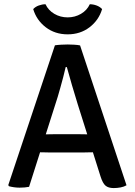

<svg xmlns="http://www.w3.org/2000/svg" viewBox="-20 -902 652 928"><path d="M245.5 -683Q258 -685 276 -686Q294 -687 307.5 -687Q319.5 -687 337.8 -686Q356 -685 367 -682.5L591.5 -6.5Q580 0.5 563.2 3.8Q546.5 7 529.5 7Q504 7 490.2 -4.5Q476.5 -16 466 -49L356 -397Q342 -441 328 -489.8Q314 -538.5 303 -578H297.5Q292.5 -555.5 285.5 -529Q278.5 -502.5 271.5 -477.5Q264.5 -452.5 259 -434L120.5 1Q111 3 99 4Q87 5 74.5 5Q61 5 47.2 3Q33.5 1 23 -2L20 -7.5ZM232 -165Q227.5 -165 213.2 -165.2Q199 -165.5 184.5 -165.8Q170 -166 165.5 -166H116L149 -252.5H192.5Q197 -252.5 209.8 -252.8Q222.5 -253 235 -253.2Q247.5 -253.5 252 -253.5H352Q357 -253.5 369.5 -253.2Q382 -253 395.2 -252.8Q408.5 -252.5 413 -252.5H457.5L486 -166H437Q432.5 -166 417.8 -165.8Q403 -165.5 388.5 -165.2Q374 -165 369.5 -165ZM473.5 -858Q457.5 -804.5 412.8 -770.2Q368 -736 307 -736Q246 -736 201.2 -770.2Q156.5 -804.5 140.5 -858Q151 -869.5 167.5 -875.5Q184 -881.5 200 -881.5Q213.5 -852 242.8 -835Q272 -818 307 -818Q342 -818 371.2 -835Q400.5 -852 414 -881.5Q430.5 -881.5 446.8 -875.5Q463 -869.5 473.5 -858Z"/></svg>

Font: Signika Light
Style: Regular
Weight: 400
Version: Version 2.003;gftools[0.9.32]